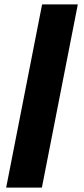

<svg xmlns="http://www.w3.org/2000/svg" viewBox="-20 -740 381 871"><path d="M8 111H170L333 -720H171Z"/></svg>

Font: Fixel Display ExtraBold
Style: Regular
Weight: 800
Designer: AlfaBravo + MacPaw
Foundry: Kyrylo Tkachov, Marchela Mozhyna, Serhii Makarenko, Maria Weinstein, Zakhar Kryvoshyya
Version: Version 1.211